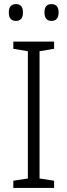

<svg xmlns="http://www.w3.org/2000/svg" viewBox="-20 -917 329 937"><path d="M244 0H45V-35L116 -46V-667L45 -679V-714H244V-679L173 -667V-46L244 -35ZM23 -856Q23 -897 58 -897Q92 -897 92 -856Q92 -815 58 -815Q23 -815 23 -856ZM197 -857Q197 -897 231 -897Q266 -897 266 -857Q266 -815 231 -815Q197 -815 197 -857Z"/></svg>

Font: Noto Sans Kannada SemiCondensed Light
Style: Regular
Weight: 300
Width: 4
Designer: Jelle Bosma - Monotype Design Team
Foundry: Monotype Imaging Inc.
Version: Version 2.005; ttfautohint (v1.8.4.7-5d5b)